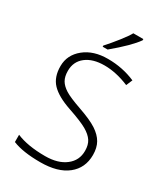

<svg xmlns="http://www.w3.org/2000/svg" viewBox="-226 -1032 997 1142"><g transform="rotate(30 272.5 -460.5)"><path d="M495.1 -184.1Q495.1 -94.7 429.7 -42.5Q364.3 9.8 244.1 9.8Q124 9.8 54.2 -19V-68.8Q131.3 -36.1 251 -36.1Q338.9 -36.1 390.6 -76.2Q442.4 -116.2 441.9 -182.1Q441.9 -222.7 424.8 -249Q407.7 -275.4 369.1 -297.9Q330.1 -320.3 238.3 -351.6Q146.5 -382.8 104.5 -426.8Q62.5 -470.7 63 -546.9Q63.5 -623 126 -673.8Q188.5 -724.6 288.1 -724.1Q387.7 -724.1 476.1 -686L458 -643.1Q369.1 -680.2 289.1 -680.2Q209 -680.2 162.1 -643.6Q115.2 -606.9 115.2 -543.9Q115.2 -504.4 129.9 -479Q144.5 -454.1 176.8 -433.6Q209.5 -413.1 291 -384.8Q372.6 -356.4 414.6 -329.1Q456.1 -301.8 475.6 -267.6Q495.1 -233.4 495.1 -184.1ZM222.7 -771V-778.8Q257.8 -817.4 293 -862.3Q328.1 -907.2 340.8 -931.2H409.7V-922.9Q370.1 -865.7 256.8 -771Z"/></g></svg>

Font: OpenSans-Light
Style: Regular
Weight: 300
Foundry: Ascender Corporation
Version: Version 1.10